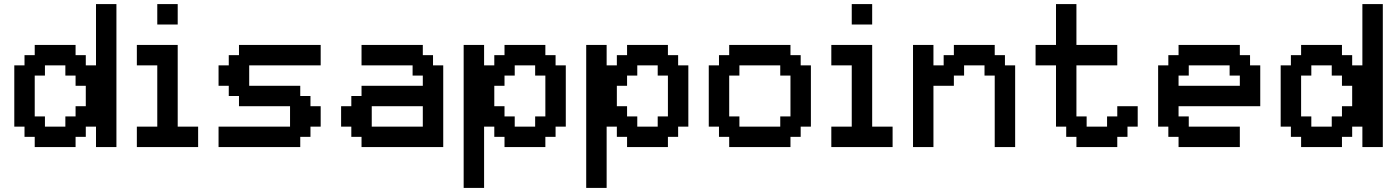

<svg xmlns="http://www.w3.org/2000/svg" viewBox="-20 -720 6840 940"><path d="M350 0V-50H400V-100H450V0H550V-700H450V-400H400V-450H350V-500H150V-450H100V-400H50V-100H100V-50H150V0ZM200 -100V-150H150V-350H200V-400H300V-350H350V-300H400V-200H350V-150H300V-100Z M650 0H950V-100H850V-500H650V-400H750V-100H650ZM750 -600H850V-700H750Z M1050 0H1450V-50H1500V-100H1550V-200H1500V-250H1450V-300H1200V-400H1550V-500H1150V-450H1100V-400H1050V-300H1100V-250H1150V-200H1400V-100H1050Z M1650 -100H1700V-50H1750V0H2150V-400H2100V-450H2050V-500H1750V-400H2000V-350H2050V-300H1750V-250H1700V-200H1650ZM1800 -100V-200H2050V-100Z M2250 200H2350V-100H2400V-50H2450V0H2650V-50H2700V-100H2750V-400H2700V-450H2650V-500H2450V-450H2400V-400H2350V-500H2250ZM2500 -100V-150H2450V-200H2400V-300H2450V-350H2500V-400H2600V-350H2650V-150H2600V-100Z M2850 200H2950V-100H3000V-50H3050V0H3250V-50H3300V-100H3350V-400H3300V-450H3250V-500H3050V-450H3000V-400H2950V-500H2850ZM3100 -100V-150H3050V-200H3000V-300H3050V-350H3100V-400H3200V-350H3250V-150H3200V-100Z M3850 0V-50H3900V-100H3950V-400H3900V-450H3850V-500H3550V-450H3500V-400H3450V-100H3500V-50H3550V0ZM3600 -100V-150H3550V-350H3600V-400H3800V-350H3850V-150H3800V-100Z M4050 0H4350V-100H4250V-500H4050V-400H4150V-100H4050ZM4150 -600H4250V-700H4150Z M4850 0H4950V-400H4900V-450H4850V-500H4650V-450H4600V-400H4550V-500H4450V0H4550V-300H4650V-350H4700V-400H4800V-350H4850Z M5050 -400H5150V-100H5200V-50H5250V0H5450V-50H5500V-100H5550V-200H5450V-150H5400V-100H5300V-150H5250V-400H5450V-500H5250V-700H5150V-500H5050Z M6050 0V-100H5800V-150H5750V-200H6150V-400H6100V-450H6050V-500H5750V-450H5700V-400H5650V-100H5700V-50H5750V0ZM5750 -300V-350H5800V-400H6000V-350H6050V-300Z M6550 0V-50H6600V-100H6650V0H6750V-700H6650V-400H6600V-450H6550V-500H6350V-450H6300V-400H6250V-100H6300V-50H6350V0ZM6400 -100V-150H6350V-350H6400V-400H6500V-350H6550V-300H6600V-200H6550V-150H6500V-100Z"/></svg>

Font: Matrix Sans Video
Style: Regular
Weight: 400
Designer: Brad Neil
Version: Version 1.100